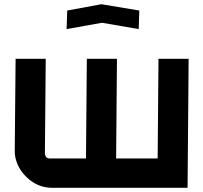

<svg xmlns="http://www.w3.org/2000/svg" viewBox="-20 -891 965 911"><path d="M227 0Q167 0 119 -39Q69 -80 54 -139Q50 -154 50 -173L54 -612H197L193 -160L194 -156Q199 -139 215 -139H388L392 -612H535L531 -139H728L732 -612H875L870 0ZM299 -841 461 -871 641 -841 638 -753 464 -783 296 -753Z"/></svg>

Font: Covid19
Style: Regular
Weight: 400
Designer: Peter Wiegel
Foundry: (c) CAT - Ing. Peter Wiegel.  for Rudolf Maass + Partner GmbH
Version: Version 001.000